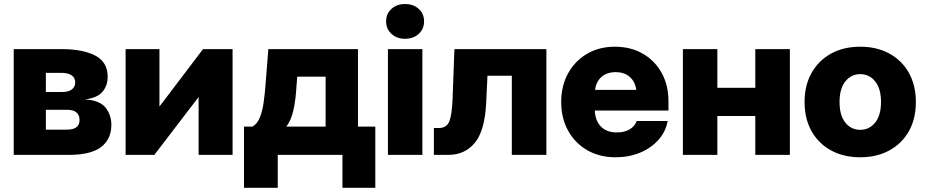

<svg xmlns="http://www.w3.org/2000/svg" viewBox="-20 -755 4510 936"><path d="M46.9 0V-515.6H279.3Q383.8 -515.6 444.3 -484.1Q504.9 -452.6 504.9 -380.4Q504.9 -337.4 479.2 -307.1Q453.6 -276.9 392.6 -270.5Q466.8 -266.1 494.9 -230Q522.9 -193.8 522.9 -146.5Q522.9 -76.7 472.9 -38.3Q422.9 0 315.9 0ZM203.6 -123H306.6Q367.7 -123 367.7 -169.9Q367.7 -219.7 306.6 -219.7H203.6ZM203.6 -306.6H284.7Q314 -306.6 330.3 -319.1Q346.7 -331.5 346.7 -353.5Q346.7 -376 328.9 -387.9Q311 -399.9 279.3 -399.9H203.6Z M1113.8 0H948.2V-280.8H947.3L732.4 0H592.3V-515.6H757.3V-236.8H758.3L969.7 -515.6H1113.8Z M1169.4 160.6V-137.7H1210.9Q1233.9 -150.9 1246.6 -181.9Q1259.3 -212.9 1265.1 -254.6Q1271 -296.4 1274.4 -341.3L1288.1 -515.6H1725.1V-137.7H1809.6V160.6H1649.4V0H1334V160.6ZM1376 -137.7H1567.4V-381.3H1429.2L1425.8 -341.3Q1421.9 -268.6 1410.6 -218.8Q1399.4 -168.9 1376 -137.7Z M1871.1 0V-515.6H2039.1V0ZM1954.6 -565.9Q1914.6 -565.9 1888.4 -589.8Q1862.3 -613.8 1862.3 -650.9Q1862.3 -688 1888.4 -711.7Q1914.6 -735.4 1954.6 -735.4Q1995.1 -735.4 2021.2 -711.7Q2047.4 -688 2047.4 -650.9Q2047.4 -613.8 2021.2 -589.8Q1995.1 -565.9 1954.6 -565.9Z M2095.2 0V-130.9H2119.6Q2155.8 -130.9 2169.4 -161.1Q2183.1 -191.4 2186.5 -275.9L2195.3 -515.6H2643.6V0H2475.1V-385.7H2356.4L2350.1 -253.4Q2343.3 -117.2 2294.7 -58.6Q2246.1 0 2165.5 0Z M2981.4 11.7Q2902.3 11.7 2842.5 -22.9Q2782.7 -57.6 2749.3 -118.4Q2715.8 -179.2 2715.8 -257.8Q2715.8 -336.4 2749.3 -397.2Q2782.7 -458 2841.8 -492.7Q2900.9 -527.3 2977.1 -527.3Q3054.7 -527.3 3113.5 -493.4Q3172.4 -459.5 3205.6 -399.7Q3238.8 -339.8 3238.8 -261.7V-216.3H2879.9Q2881.3 -167 2909.4 -138.2Q2937.5 -109.4 2987.3 -109.4Q3024.4 -109.4 3049.6 -124.5Q3074.7 -139.6 3084 -165H3234.9Q3225.6 -113.3 3189.9 -73.2Q3154.3 -33.2 3100.3 -10.7Q3046.4 11.7 2981.4 11.7ZM2880.9 -316.9H3082Q3076.2 -357.4 3049.8 -380.4Q3023.4 -403.3 2981.4 -403.3Q2939 -403.3 2912.6 -380.4Q2886.2 -357.4 2880.9 -316.9Z M3477.1 -515.6V-327.1H3662.1V-515.6H3830.6V0H3662.1V-189.5H3477.1V0H3309.1V-515.6Z M4173.8 11.7Q4092.8 11.7 4031.7 -21.5Q3970.7 -54.7 3936.5 -115.2Q3902.3 -175.8 3902.3 -257.8Q3902.3 -338.9 3936.5 -399.7Q3970.7 -460.4 4031.7 -493.9Q4092.8 -527.3 4173.8 -527.3Q4254.4 -527.3 4315.7 -493.9Q4377 -460.4 4410.9 -399.7Q4444.8 -338.9 4444.8 -257.8Q4444.8 -175.8 4410.9 -115.5Q4377 -55.2 4315.7 -21.7Q4254.4 11.7 4173.8 11.7ZM4173.8 -122.1Q4217.8 -122.1 4246.3 -157.2Q4274.9 -192.4 4274.9 -257.8Q4274.9 -323.2 4246.3 -358.4Q4217.8 -393.6 4173.8 -393.6Q4129.9 -393.6 4101.3 -358.4Q4072.8 -323.2 4072.8 -257.8Q4072.8 -192.4 4101.1 -157.2Q4129.4 -122.1 4173.8 -122.1Z"/></svg>

Font: Inter Display ExtraBold
Style: Regular
Weight: 800
Designer: Rasmus Andersson
Foundry: rsms
Version: Version 4.000;git-a52131595